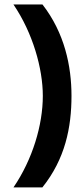

<svg xmlns="http://www.w3.org/2000/svg" viewBox="-20 -776 354 843"><path d="M166 46.9C266.1 -78.1 293.9 -216.3 293.9 -355C293.9 -485.4 263.7 -631.3 166.5 -756.3H39.1C124 -631.3 168 -475.1 168 -355C168 -227.1 123 -76.2 39.1 46.9Z"/></svg>

Font: Tuffy
Style: Bold
Weight: 700
Designer: Thatcher Ulrich, Karoly Barta, Michael Everson
Version: Version 001.270